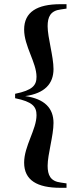

<svg xmlns="http://www.w3.org/2000/svg" viewBox="-20 -733 376 915"><path d="M52 -265C135 -248 154 -225 154 -184C154 -116 95 -37 95 42C95 126 157 162 268 162H297V141L270 137C220 131 207 101 207 57C207 3 235 -87 235 -147C235 -217 193 -262 100 -275C193 -288 235 -334 235 -404C235 -464 207 -554 207 -608C207 -652 220 -682 270 -688L297 -692V-713H268C157 -713 95 -676 95 -592C95 -513 154 -435 154 -367C154 -326 135 -303 52 -286Z"/></svg>

Font: Source Serif 4 Display
Style: Bold
Weight: 700
Designer: Frank Grießhammer
Foundry: Adobe Systems Incorporated
Version: Version 4.004;hotconv 1.0.117;makeotfexe 2.5.65602